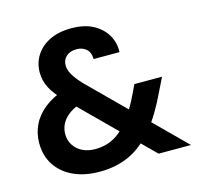

<svg xmlns="http://www.w3.org/2000/svg" viewBox="-105 -826 994 951"><g transform="rotate(-15 392.5 -350.5)"><path d="M597 0 216 -378Q170 -424 151 -461.5Q132 -499 132 -540Q132 -588 156.5 -627Q181 -666 227 -689Q273 -712 339 -712Q406 -712 450.5 -688Q495 -664 518.5 -624.5Q542 -585 540 -536H407Q407 -571 387 -588Q367 -605 338 -605Q305 -605 285 -587.5Q265 -570 265 -541Q265 -518 280 -492.5Q295 -467 325 -435L763 0ZM294 11Q216 11 159 -15.5Q102 -42 70.5 -90Q39 -138 39 -203Q39 -253 60 -296.5Q81 -340 123.5 -373.5Q166 -407 228 -427L281 -444L343 -358L295 -343Q234 -323 204.5 -289.5Q175 -256 175 -212Q175 -182 190.5 -157Q206 -132 234 -117.5Q262 -103 301 -103Q355 -103 398 -127Q441 -151 480 -203Q497 -226 515 -255.5Q533 -285 550 -322L570 -364H712L679 -297Q654 -244 628 -200.5Q602 -157 574 -124Q517 -54 448.5 -21.5Q380 11 294 11Z"/></g></svg>

Font: DM Sans 16pt ExtraBold
Style: Regular
Weight: 800
Version: Version 4.004;gftools[0.9.30]